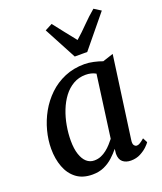

<svg xmlns="http://www.w3.org/2000/svg" viewBox="-153 -932 879 1041"><g transform="rotate(-20 287.0 -412.0)"><path d="M460.5 -95.5Q457 -73 463.8 -64.2Q470.5 -55.5 479.5 -55.5Q488 -55.5 498.2 -61.8Q508.5 -68 523.5 -81L537.5 -54Q533.5 -47 517.8 -31.5Q502 -16 477.5 -3Q453 10 422 10Q393 10 375 -5Q357 -20 357 -53L360 -80Q342.5 -58.5 320 -37.8Q297.5 -17 268 -3.5Q238.5 10 200 10Q144 10 107.8 -17.5Q71.5 -45 53.8 -92.2Q36 -139.5 36 -197.5Q36 -248 49.8 -300.5Q63.5 -353 90.2 -400.8Q117 -448.5 156.2 -486.2Q195.5 -524 247.2 -546Q299 -568 362 -568Q386 -568 414.5 -561.8Q443 -555.5 464 -547.5L525.5 -567.5ZM406.5 -497Q393.5 -504.5 378.8 -508Q364 -511.5 348 -511.5Q308.5 -511.5 276.8 -493.2Q245 -475 221.5 -443.8Q198 -412.5 182.2 -372.5Q166.5 -332.5 158.8 -288.8Q151 -245 151 -203Q151 -156 161.8 -123.8Q172.5 -91.5 191.2 -75Q210 -58.5 235 -58.5Q256 -58.5 274 -66Q292 -73.5 307.5 -85.8Q323 -98 335.5 -112Q348 -126 358 -138.5ZM327.5 -624.5 228 -811.5 270 -833.5Q295 -801.5 320.5 -768.8Q346 -736 372.5 -703.5Q409.5 -736 441.2 -768.8Q473 -801.5 511 -833.5L550.5 -808.5L399.5 -624.5Z"/></g></svg>

Font: Merriweather Medium
Style: Italic
Weight: 500
Italic angle: -7.8°
Version: Version 2.101